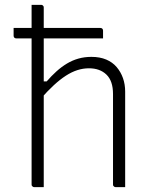

<svg xmlns="http://www.w3.org/2000/svg" viewBox="-20 -770 640 790"><path d="M36 -655H393Q398 -655 401 -652Q404 -649 404 -644Q404 -636 404 -628Q404 -620 404 -612H47Q42 -612 39 -615Q36 -618 36 -623Q36 -631 36 -639Q36 -647 36 -655ZM121 0Q118 0 115.5 -1.5Q113 -3 111.5 -5Q110 -7 110 -11Q110 -91 110 -170.5Q110 -250 110 -330.5Q110 -411 110 -491Q110 -571 110 -650Q110 -686 110 -712Q110 -738 110 -750Q117 -750 123.5 -750Q130 -750 136.5 -750Q143 -750 149 -750Q153 -750 155 -748.5Q157 -747 158.5 -745Q160 -743 160 -739Q160 -647 160 -554.5Q160 -462 160 -369.5Q160 -277 160 -184.5Q160 -92 160 0Q154 0 147.5 0Q141 0 134.5 0Q128 0 121 0ZM147 -363V-435H172Q192 -458 212.5 -476.5Q233 -495 255.5 -508.5Q278 -522 303 -529Q328 -536 356 -536Q391 -536 417 -525Q443 -514 460 -494Q477 -474 486 -448.5Q495 -423 495 -393Q495 -345 495 -297Q495 -249 495 -201.5Q495 -154 495 -106Q495 -79 495 -52.5Q495 -26 495 0Q485 0 475.5 0Q466 0 456 0Q453 0 450.5 -1.5Q448 -3 446.5 -5Q445 -7 445 -11Q445 -73 445 -135Q445 -197 445 -259Q445 -321 445 -383Q445 -437 418 -463Q391 -489 346 -489Q322 -489 298.5 -481.5Q275 -474 251 -458.5Q227 -443 201.5 -419.5Q176 -396 147 -363Z"/></svg>

Font: Recursive Light
Style: Regular
Weight: 300
Version: Version 1.085